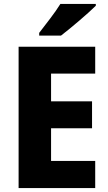

<svg xmlns="http://www.w3.org/2000/svg" viewBox="-20 -950 548 970"><path d="M464 -921V-930H285C258 -886 211 -827 178 -784V-770H288C339 -809 427 -884 464 -921ZM461 0V-137H238V-302H445V-438H238V-578H461V-714H74V0Z"/></svg>

Font: Noto Sans Georgian SemiCondensed ExtraBold
Style: Regular
Weight: 800
Width: 4
Designer: Monotype Design Team, Akaki Razmadze
Foundry: Google LLC
Version: Version 2.005